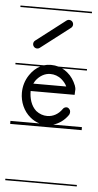

<svg xmlns="http://www.w3.org/2000/svg" viewBox="-53 -496 388 761"><g transform="rotate(5 140.5 -115.5)"><path d="M88 -302.5 205 -392.5C212.4 -398.2 213.8 -408.9 208.1 -416.4C202.4 -423.8 191.7 -425.2 184.3 -419.5L67.3 -329.5C59.8 -323.8 58.4 -313.1 64.2 -305.6C69.9 -298.2 80.6 -296.8 88 -302.5ZM139 -203C155 -203 171 -198 185 -186C194 -178 201 -170 206 -159H75C77 -163 79 -166 81 -170C96 -191 117 -203 139 -203ZM-2.5 226V232H282V226ZM-2.5 -463V-457H282V-463ZM112.9 -4H-2.5V8H282V-4H167.7C190.7 -10.7 211.9 -25.8 227 -48C230 -53 231 -60 229 -66C226 -72 221 -77 215 -77C209 -77 203 -74 200 -69C185 -47 163 -36 141 -36C125 -36 110 -41 96 -52C75 -71 67 -100 67 -129H242C242 -139 243 -145 243 -151C243 -154 242 -156 242 -159H241C241 -161 241 -163 240 -165C232 -185 221 -202 205 -215C198.3 -220.7 191 -225.3 183.5 -229H282V-235H167.9C158.8 -237.7 149.4 -239 140 -239H136C127.4 -239 118.9 -237.6 110.7 -235H-2.5V-229H96.3C80.5 -220.8 66.2 -207.8 55 -191C40 -169 33 -144 33 -119C33 -83 48 -47 76 -24C87.2 -14.5 99.9 -7.9 112.9 -4Z"/></g></svg>

Font: LetsTraceRuled
Style: Medium
Weight: 500
Version: Version 003.000